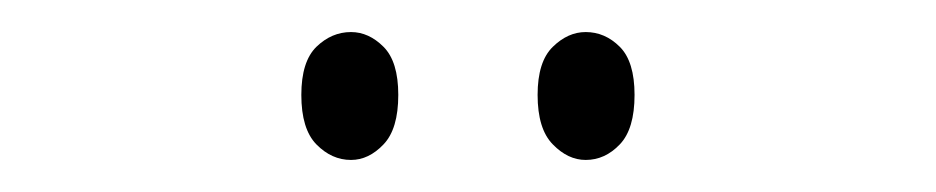

<svg xmlns="http://www.w3.org/2000/svg" viewBox="-20 -738 590 121"><path d="M169.9 -678.2Q169.9 -699.2 179.4 -708.5Q189 -717.8 201.2 -717.8Q212.4 -717.8 221.7 -708.5Q231 -699.2 231 -678.2Q231 -656.7 221.7 -647Q212.4 -637.2 201.2 -637.2Q189 -637.2 179.4 -647Q169.9 -656.7 169.9 -678.2ZM318.8 -678.2Q318.8 -699.2 328.4 -708.5Q337.9 -717.8 349.1 -717.8Q361.3 -717.8 370.6 -708.5Q379.9 -699.2 379.9 -678.2Q379.9 -656.7 370.6 -647Q361.3 -637.2 349.1 -637.2Q337.9 -637.2 328.4 -647Q318.8 -656.7 318.8 -678.2Z"/></svg>

Font: TypoPRO Open Sans Condensed
Style: Regular
Weight: 300
Width: 3
Foundry: Ascender Corporation
Version: Version 1.10